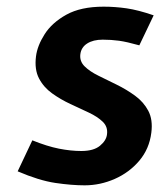

<svg xmlns="http://www.w3.org/2000/svg" viewBox="-20 -546 481 576"><path d="M234 10Q195 10 146 2.8Q97 -4.5 33 -32L77 -125Q121.5 -107 157 -100Q192.5 -93 224 -93Q261 -93 280 -108.8Q299 -124.5 301 -143Q304 -165.5 288.2 -180.8Q272.5 -196 246.5 -208.2Q220.5 -220.5 191.2 -234Q162 -247.5 136.5 -265.8Q111 -284 97 -310.8Q83 -337.5 88 -377Q92 -409 114 -443.5Q136 -478 179.2 -502Q222.5 -526 291 -526Q325 -526 359.8 -521Q394.5 -516 441 -500L398 -410Q360.5 -420.5 337 -423.8Q313.5 -427 288 -427Q259.5 -427 241.5 -415.5Q223.5 -404 221 -383Q218.5 -362 234 -346.8Q249.5 -331.5 275.5 -318.8Q301.5 -306 330.5 -291.8Q359.5 -277.5 385 -259Q410.5 -240.5 424.8 -213.8Q439 -187 434 -148Q428 -99.5 398 -64Q368 -28.5 324.2 -9.2Q280.5 10 234 10Z"/></svg>

Font: Expletus Sans
Style: Italic
Weight: 400
Italic angle: -7°
Designer: Jasper de Waard
Foundry: Designtown
Version: Version 7.500